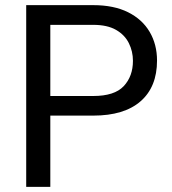

<svg xmlns="http://www.w3.org/2000/svg" viewBox="-20 -731 671 751"><path d="M344.7 -278.8H176.8V0H82.5V-710.9H344.7Q425.3 -710.9 481 -683.1Q536.6 -655.3 565.4 -606.2Q594.2 -557.1 594.2 -494.1Q594.2 -391.1 530 -335Q465.8 -278.8 344.7 -278.8ZM344.7 -633.8H176.8V-355.5H344.7Q427.7 -355.5 463.9 -394Q500 -432.6 500 -493.2Q500 -529.8 484.1 -562Q468.3 -594.2 434.1 -614Q399.9 -633.8 344.7 -633.8Z"/></svg>

Font: Vazirmatn RD
Style: Regular
Weight: 400
Designer: Saber Rastikerdar
Foundry: Saber Rastikerdar
Version: Version 32.102